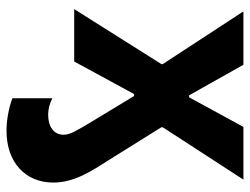

<svg xmlns="http://www.w3.org/2000/svg" viewBox="-109 -451 768 590"><g transform="rotate(90 275.0 -156.0)"><path d="M394 33C394 62 370 80 333 80C316 80 299 76 282 67V190C314 202 352 208 382 208C479 208 541 150 541 64C541 0 506 -53 472 -106L371 -268V-272L532 -520H370L279 -353H273L179 -520H15L177 -272V-268L8 0H169L269 -184H275L358 -47C382 -6 394 12 394 33Z"/></g></svg>

Font: Fixel Text Bold
Style: Bold
Weight: 700
Width: 4
Designer: AlfaBravo + MacPaw
Foundry: Kyrylo Tkachov, Marchela Mozhyna, Serhii Makarenko, Maria Weinstein, Zakhar Kryvoshyya
Version: Version 1.211